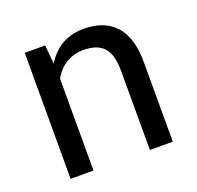

<svg xmlns="http://www.w3.org/2000/svg" viewBox="-93 -583 698 681"><g transform="rotate(-20 256.0 -242.0)"><path d="M63 -475.6H140.1L146.5 -404.8Q195.8 -484.4 287.6 -484.4Q365.7 -484.4 407.2 -438.7Q448.7 -393.1 448.7 -300.3V0H362.3V-298.3Q362.3 -360.4 337.9 -387.2Q313.5 -414.1 261.7 -414.1Q224.6 -414.1 195.8 -396.5Q167 -378.9 149.4 -346.7V0H63Z"/></g></svg>

Font: Yantramanav
Style: Regular
Weight: 400
Version: Version 1.001;PS 1.0;hotconv 1.0.72;makeotf.lib2.5.5900; ttf